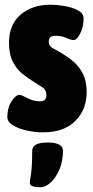

<svg xmlns="http://www.w3.org/2000/svg" viewBox="-20 -551 393 811"><path d="M162 8Q129 8 94 0.5Q59 -7 35 -21.5Q11 -36 11 -57Q11 -95 28.5 -122.5Q46 -150 61 -150Q70 -150 82 -143.5Q94 -137 111 -130Q128 -123 151 -123Q176 -123 176 -150Q176 -171 159.5 -182Q143 -193 122 -206Q99 -220 75 -239Q51 -258 34.5 -289.5Q18 -321 18 -370Q18 -447 67 -489Q116 -531 193 -531Q220 -531 252.5 -525.5Q285 -520 309 -507.5Q333 -495 333 -473Q333 -438 319 -410Q305 -382 292 -382Q278 -382 259.5 -391Q241 -400 213 -400Q186 -400 186 -375Q186 -355 207 -345Q228 -335 252 -319Q275 -305 296.5 -285Q318 -265 332 -235.5Q346 -206 346 -161Q346 -88 298 -40Q250 8 162 8ZM150 240Q134 240 120 236.5Q106 233 106 220Q106 212 108.5 200Q111 188 113.5 161.5Q116 135 116 86Q116 69 131.5 60Q147 51 182 51Q246 51 246 86Q246 130 231 165Q216 200 194 220Q172 240 150 240Z"/></svg>

Font: Asap Condensed Black
Style: Regular
Weight: 900
Width: 3
Designer: Pablo Cosgaya
Foundry: Omnibus-Type
Version: Version 3.001; ttfautohint (v1.8.4.7-5d5b)